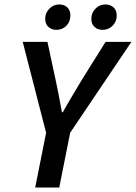

<svg xmlns="http://www.w3.org/2000/svg" viewBox="-20 -842 610 862"><path d="M138 0 187 -246 82 -654H193L230 -482Q238 -445 244.5 -410.5Q251 -376 258 -338H262Q283 -376 304 -411Q325 -446 347 -483L454 -654H570L295 -246L246 0ZM233 -708Q212 -708 197.5 -721Q183 -734 183 -758Q183 -784 201.5 -803Q220 -822 246 -822Q268 -822 282 -809Q296 -796 296 -772Q296 -745 278 -726.5Q260 -708 233 -708ZM440 -708Q419 -708 404.5 -721Q390 -734 390 -758Q390 -784 408.5 -803Q427 -822 454 -822Q475 -822 489.5 -809Q504 -796 504 -772Q504 -745 485.5 -726.5Q467 -708 440 -708Z"/></svg>

Font: Source Sans 3 SemiBold
Style: Italic
Weight: 600
Italic angle: -11°
Designer: Paul D. Hunt
Foundry: Adobe
Version: Version 3.046;hotconv 1.0.118;makeotfexe 2.5.65603